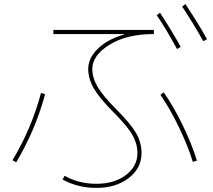

<svg xmlns="http://www.w3.org/2000/svg" viewBox="-20 -866 1040 936"><path d="M585 -698 584 -700H240V-720H730V-700Q598 -700 514 -648Q430 -596 430 -530Q430 -486 456.5 -441.5Q483 -397 547 -333Q617 -263 643.5 -217Q670 -171 670 -120Q670 -46 607.5 2Q545 50 450 50Q359 50 285 9L295 -9Q364 30 450 30Q537 30 593.5 -12.5Q650 -55 650 -120Q650 -164 626.5 -206.5Q603 -249 533 -319Q466 -386 438 -434Q410 -482 410 -530Q410 -582 456.5 -628Q503 -674 585 -698ZM744 -792 760 -804Q824 -706 861 -637L843 -627Q794 -718 744 -792ZM868 -834 884 -846Q951 -745 989 -675L971 -665Q919 -758 868 -834ZM762 -404 778 -416Q826 -348 870.5 -256Q915 -164 940 -83L920 -77Q895 -158 851.5 -247.5Q808 -337 762 -404ZM41 -85Q134 -240 180 -413L200 -407Q152 -230 59 -75Z"/></svg>

Font: M PLUS 1p Thin
Style: Regular
Weight: 250
Version: Version 1.062